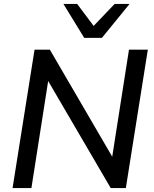

<svg xmlns="http://www.w3.org/2000/svg" viewBox="-20 -958 783 978"><path d="M44 0 156 -705H234L569 -130H547L637 -705H733L621 0H544L208 -575H230L140 0ZM409 -765 303 -938H373L457 -826L564 -938H640L499 -765Z"/></svg>

Font: Nunito Sans 12pt ExtraLight 12pt SemiBold
Style: Italic
Weight: 600
Italic angle: -9°
Version: Version 3.101;gftools[0.9.27]